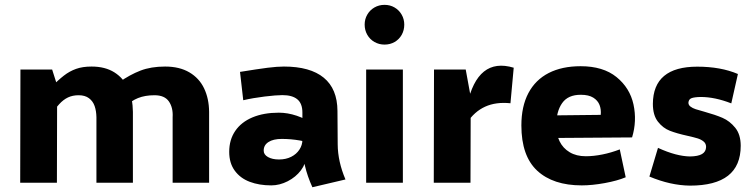

<svg xmlns="http://www.w3.org/2000/svg" viewBox="-20 -768 3157 807"><path d="M705.6 -275.4Q708 -315.4 689.9 -341.6Q671.9 -367.7 629.4 -367.7Q589.4 -367.7 559.8 -355.7Q530.3 -343.8 504.4 -317.9L480 -421.9Q525.9 -454.1 570.3 -471.2Q614.7 -488.3 673.8 -488.3Q734.4 -488.3 775.9 -463.9Q817.4 -439.5 837.9 -396.5Q858.4 -353.5 858.9 -297.9V0H705.6ZM65.9 -475.6H199.2L220.2 -409.7L219.2 0H64.9ZM385.3 -275.4Q384.8 -301.8 377.7 -322.3Q370.6 -342.8 354 -355.2Q337.4 -367.7 310.5 -367.7Q285.2 -367.7 265.6 -358.4Q246.1 -349.1 229 -330.3Q211.9 -311.5 190.4 -278.8V-397.5Q225.1 -432.1 248.8 -450.4Q272.5 -468.8 299.8 -478.5Q327.1 -488.3 364.7 -488.3Q421.9 -488.3 460.7 -463.9Q499.5 -439.5 518.8 -396.5Q538.1 -353.5 538.6 -297.9V0H385.3Z M1293 19Q1251 -73.2 1251 -160.2V-294.9Q1251 -333 1229.7 -350.6Q1208.5 -368.2 1167 -368.2Q1141.1 -368.2 1092.5 -362.3Q1043.9 -356.4 1002.4 -346.7L988.8 -465.8Q1064 -478 1104.7 -483.2Q1145.5 -488.3 1173.3 -488.3Q1283.7 -488.3 1340.8 -441.4Q1397.9 -394.5 1398.4 -301.8L1399.4 -161.1Q1399.9 -88.9 1432.1 -13.7ZM1120.1 11.2Q1069.3 11.2 1029.5 -3.9Q989.7 -19 966.6 -50.8Q943.4 -82.5 943.4 -129.9Q943.4 -180.7 968.8 -217.8Q994.1 -254.9 1041.3 -274.7Q1088.4 -294.4 1151.9 -294.4Q1189 -294.4 1227.3 -281.5Q1265.6 -268.6 1301.8 -243.2L1303.2 -160.2Q1277.8 -170.9 1240.5 -177.5Q1203.1 -184.1 1164.1 -184.1Q1128.4 -184.1 1108.2 -170.9Q1087.9 -157.7 1088.4 -134.3Q1088.4 -118.2 1106.4 -107.9Q1124.5 -97.7 1152.8 -97.7Q1181.6 -97.7 1203.9 -108.9Q1226.1 -120.1 1238.5 -139.2Q1251 -158.2 1251 -180.2L1266.1 -110.4Q1266.1 -80.6 1244.9 -52.2Q1223.6 -23.9 1189.5 -6.3Q1155.3 11.2 1120.1 11.2Z M1596.2 -580.6Q1573 -580.6 1553.8 -591.6Q1534.7 -602.5 1523.7 -621.8Q1512.7 -641.2 1512.7 -664.6Q1512.7 -687.5 1523.7 -706.5Q1534.7 -725.6 1553.8 -736.6Q1573 -747.6 1596.2 -747.6Q1619.7 -747.6 1638.4 -736.6Q1657.2 -725.6 1668.2 -706.5Q1679.2 -687.5 1679.2 -664.3Q1679.2 -641.1 1668.5 -621.8Q1657.7 -602.5 1638.8 -591.6Q1619.9 -580.6 1596.2 -580.6ZM1519 -475.6H1673.3V0H1519Z M1804.2 -475.6H1937.5L1958.5 -360.8L1957.5 0H1803.2ZM1943.4 -327.1Q1965.3 -428.2 2014.2 -467.3Q2063 -506.3 2139.2 -483.4L2125.5 -334Q2064.5 -340.3 2019 -319.6Q1973.6 -298.8 1943.4 -252.4Z M2425.3 11.2Q2304.7 11.2 2238 -50.5Q2171.4 -112.3 2171.4 -240.7Q2171.4 -320.8 2200.9 -376.7Q2230.5 -432.6 2286.4 -461.2Q2342.3 -489.7 2420.4 -489.7Q2515.1 -489.7 2571.3 -444.1Q2627.4 -398.4 2642.6 -329.1Q2657.7 -259.8 2636.7 -190.4L2227.1 -187.5L2231.4 -282.2L2504.9 -285.2Q2507.3 -307.6 2500 -326.7Q2492.7 -345.7 2473.4 -357.7Q2454.1 -369.6 2421.9 -369.6Q2367.7 -370.1 2342.8 -334.7Q2317.9 -299.3 2317.9 -240.2Q2317.9 -203.1 2332 -174.1Q2346.2 -145 2374.3 -128.2Q2402.3 -111.3 2442.4 -111.3Q2475.1 -111.3 2511.7 -118.7Q2548.3 -126 2585 -140.1L2609.9 -22.9Q2575.2 -8.3 2522 1.5Q2468.8 11.2 2425.3 11.2Z M2879.9 12.2Q2838.9 11.7 2796.4 2.2Q2753.9 -7.3 2709.5 -25.9L2745.6 -146.5Q2785.2 -128.4 2818.6 -119.6Q2852.1 -110.8 2879.9 -110.4Q2914.1 -110.8 2930.7 -120.6Q2947.3 -130.4 2947.8 -150.4Q2947.8 -164.6 2937.5 -173.1Q2927.2 -181.6 2912.4 -186.3Q2897.5 -190.9 2869.1 -197.3Q2824.7 -207 2795.7 -218.3Q2766.6 -229.5 2745.4 -256.6Q2724.1 -283.7 2724.1 -331.5Q2724.6 -409.7 2771.2 -448.7Q2817.9 -487.8 2910.6 -487.8Q3009.3 -487.8 3081.5 -457L3053.7 -333.5Q2984.9 -360.4 2925.3 -360.4Q2897.9 -359.9 2886.2 -355.2Q2874.5 -350.6 2873.5 -336.4Q2873.5 -326.7 2882.1 -320.1Q2890.6 -313.5 2903.8 -309.1Q2917 -304.7 2940.9 -298.3Q2986.8 -285.6 3017.1 -272.5Q3047.4 -259.3 3070.3 -231Q3093.3 -202.6 3093.3 -155.3Q3093.3 -71.3 3040 -29.5Q2986.8 12.2 2879.9 12.2Z"/></svg>

Font: DavidDev Light
Style: Regular
Weight: 300
Designer: David.dev
Foundry: David.dev
Version: Version 1.001;FEAKit 1.0